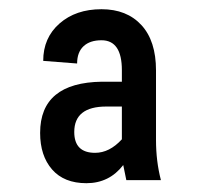

<svg xmlns="http://www.w3.org/2000/svg" viewBox="-20 -741 436 423"><path d="M258.3 -344.2 251.5 -377.4Q220.7 -337.4 170.4 -337.4Q121.1 -337.4 94.7 -367.7Q68.4 -397.9 68.4 -448.2Q68.4 -559.1 204.6 -561H248.5V-586.4Q248.5 -652.3 203.6 -652.3Q178.2 -652.3 164.1 -639.2Q149.9 -626 149.9 -601.1L75.2 -606.9Q75.2 -657.7 111.1 -689.2Q147 -720.7 203.6 -720.7Q259.3 -720.7 291.5 -685.8Q323.7 -650.9 323.7 -585.9V-432.6Q323.7 -385.7 334.5 -344.2ZM189.5 -404.3Q221.2 -404.3 248.5 -434.1V-506.3H214.4Q143.6 -506.3 143.6 -450.2Q143.6 -404.3 189.5 -404.3Z"/></svg>

Font: TypoPRO Roboto
Style: Regular
Weight: 400
Designer: Google
Version: Version 2.136; 2016